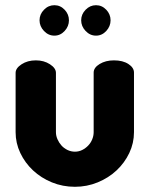

<svg xmlns="http://www.w3.org/2000/svg" viewBox="-20 -708 575 738"><path d="M268 10Q221 10 179.5 -7Q138 -24 107 -53Q76 -82 58 -120Q40 -158 40 -200V-428Q40 -446 63 -461Q86 -476 118 -476Q149 -476 172 -461Q195 -446 195 -428V-200Q195 -186 201 -172.5Q207 -159 216.5 -148.5Q226 -138 239.5 -131.5Q253 -125 268 -125Q283 -125 296 -131.5Q309 -138 319 -148.5Q329 -159 334.5 -172.5Q340 -186 340 -200V-429Q340 -448 363 -462Q386 -476 418 -476Q452 -476 473.5 -462Q495 -448 495 -429V-200Q495 -158 477 -120Q459 -82 428 -53Q397 -24 355.5 -7Q314 10 268 10ZM189 -688Q212 -688 228.5 -670.5Q245 -653 245 -630Q245 -607 228.5 -589Q212 -571 189 -571Q166 -571 149 -589Q132 -607 132 -630Q132 -653 149 -670.5Q166 -688 189 -688ZM349 -688Q372 -688 388.5 -670.5Q405 -653 405 -630Q405 -607 388.5 -589Q372 -571 349 -571Q326 -571 309 -589Q292 -607 292 -630Q292 -653 309 -670.5Q326 -688 349 -688Z"/></svg>

Font: AkaAcidDosis
Style: ExtraBold
Weight: 800
Designer: Edgar Tolentino, Pablo Impallari, Igino Marini, Aka-Acid
Foundry: Edgar Tolentino, Pablo Impallari, Igino Marini, Aka-Acid
Version: Version 1.007